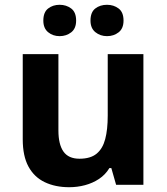

<svg xmlns="http://www.w3.org/2000/svg" viewBox="-20 -772 697 802"><path d="M579 -546V0H465L445 -70H437Q420 -42 393.5 -24.5Q367 -7 335 1.5Q303 10 269 10Q211 10 167 -11Q123 -32 99 -76Q75 -120 75 -190V-546H224V-227Q224 -169 245 -139Q266 -109 312 -109Q358 -109 383.5 -130Q409 -151 419.5 -191Q430 -231 430 -289V-546ZM161 -686Q161 -721 181 -736.5Q201 -752 229 -752Q257 -752 277.5 -736.5Q298 -721 298 -686Q298 -653 277.5 -637Q257 -621 229 -621Q201 -621 181 -637.5Q161 -654 161 -686ZM358 -686Q358 -721 378 -736.5Q398 -752 427 -752Q455 -752 475.5 -736.5Q496 -721 496 -686Q496 -653 475.5 -637Q455 -621 427 -621Q399 -621 378.5 -637.5Q358 -654 358 -686Z"/></svg>

Font: Noto Sans Thai
Style: Bold
Weight: 700
Designer: Monotype Design Team
Foundry: Monotype Imaging Inc.
Version: Version 2.001